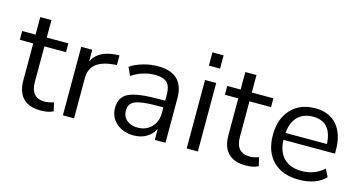

<svg xmlns="http://www.w3.org/2000/svg" viewBox="-79 -1104 2752 1460"><g transform="rotate(15 1296.5 -374.0)"><path d="M293.9 8.8Q202.1 8.8 155.3 -39.1Q108.4 -86.9 108.4 -179.7V-469.7H2.9V-539.1H108.4V-676.8H196.3V-539.1H366.2V-469.7H196.3V-188.5Q196.3 -64.5 307.6 -64.5Q335.9 -64.5 377 -78.1L392.6 -11.7Q356.4 8.8 293.9 8.8Z M467.8 0V-539.1H554.7V-448.2Q597.7 -538.1 731.4 -549.8L765.6 -551.8V-475.6L733.4 -472.7Q555.7 -455.1 555.7 -316.4V0Z M1025.4 8.8Q943.4 8.8 889.6 -38.1Q835.9 -85 835.9 -158.2Q835.9 -242.2 902.8 -275.4Q969.7 -308.6 1144.5 -308.6H1190.4V-357.4Q1190.4 -420.9 1161.6 -449.7Q1132.8 -478.5 1069.3 -478.5Q968.8 -478.5 883.8 -420.9L854.5 -485.4Q894.5 -513.7 953.6 -530.8Q1012.7 -547.9 1071.3 -547.9Q1275.4 -547.9 1275.4 -350.6V0H1191.4V-86.9Q1168.9 -42 1126 -16.6Q1083 8.8 1025.4 8.8ZM920.9 -160.2Q920.9 -112.3 953.6 -84.5Q986.3 -56.6 1041 -56.6Q1106.4 -56.6 1148.4 -100.1Q1190.4 -143.6 1190.4 -212.9V-255.9H1145.5Q1015.6 -255.9 968.3 -234.9Q920.9 -213.9 920.9 -160.2Z M1442.4 -652.3V-756.8H1530.3V-652.3ZM1442.4 0V-539.1H1530.3V0Z M1908.2 8.8Q1816.4 8.8 1769.5 -39.1Q1722.7 -86.9 1722.7 -179.7V-469.7H1617.2V-539.1H1722.7V-676.8H1810.5V-539.1H1980.5V-469.7H1810.5V-188.5Q1810.5 -64.5 1921.9 -64.5Q1950.2 -64.5 1991.2 -78.1L2006.8 -11.7Q1970.7 8.8 1908.2 8.8Z M2326.2 8.8Q2195.3 8.8 2122.1 -64.5Q2048.8 -137.7 2048.8 -269.5Q2048.8 -397.5 2119.6 -473.1Q2190.4 -548.8 2309.6 -548.8Q2419.9 -548.8 2481 -478Q2542 -407.2 2542 -279.3V-253.9H2135.7Q2139.6 -160.2 2189.5 -110.4Q2239.3 -60.5 2330.1 -60.5Q2432.6 -60.5 2503.9 -126L2534.2 -66.4Q2461.9 8.8 2326.2 8.8ZM2137.7 -308.6H2463.9Q2455.1 -482.4 2310.5 -482.4Q2234.4 -482.4 2189.9 -438Q2145.5 -393.6 2137.7 -308.6Z"/></g></svg>

Font: Min Sans
Style: Regular
Weight: 400
Designer: Jinseong-Kim, NotoSansCJK, Nunito
Foundry: Jinseong-Kim
Version: Version 1.400;Glyphs 3.1.2 (3151)